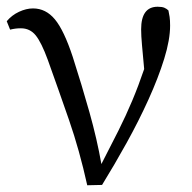

<svg xmlns="http://www.w3.org/2000/svg" viewBox="-20 -548 569 570"><path d="M10 -460 0 -485Q15 -503 36.5 -513Q58 -523 78 -523Q116 -523 143 -490.5Q170 -458 196 -379Q223 -295 245.5 -215Q268 -135 281 -61Q309 -115 331.5 -160Q354 -205 372.5 -249Q391 -293 408 -343Q404 -387 401.5 -414.5Q399 -442 399 -461Q399 -528 448 -528Q461 -528 468 -525Q475 -522 480 -517Q482 -508 483.5 -498Q485 -488 485 -472Q485 -430 467.5 -373.5Q450 -317 421 -253Q392 -189 356 -124Q320 -59 283 1L239 2Q216 -102 185 -191.5Q154 -281 122 -370Q103 -422 86 -443Q69 -464 42 -464Q33 -464 25.5 -463Q18 -462 10 -460Z"/></svg>

Font: Shippori Mincho TTF
Style: Regular
Weight: 400
Version: Version 2.100